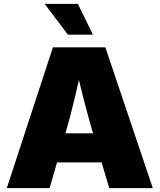

<svg xmlns="http://www.w3.org/2000/svg" viewBox="-20 -972 825 992"><path d="M15.1 0 253.4 -727.5H524.4L769.5 0H544.4L460.9 -282.2Q434.1 -374 409.7 -469.7Q385.3 -565.4 363.3 -663.1H411.6Q389.6 -565.4 367.2 -469.7Q344.7 -374 317.9 -282.2L236.3 0ZM192.4 -132.8V-283.2H592.8V-132.8ZM331.1 -793 210.4 -952.1H382.3L460 -793Z"/></svg>

Font: Inter 20pt Black
Style: Regular
Weight: 900
Version: Version 4.001;git-66647c0bb